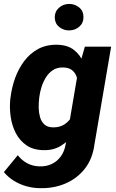

<svg xmlns="http://www.w3.org/2000/svg" viewBox="-30 -771 606 999"><path d="M411.6 -528.3H548.3L461.4 -19.5Q451.7 55.2 411.6 106.4Q371.6 157.7 310.5 183.8Q249.5 210 176.3 208Q141.1 207.5 107.2 198Q73.2 188.5 43.2 170.2Q13.2 151.9 -9.8 124.5L62.5 36.6Q84 64 112.5 78.9Q141.1 93.8 175.8 94.7Q211.9 95.7 240.2 81.8Q268.6 67.9 286.9 42.2Q305.2 16.6 311.5 -19L378.4 -412.6ZM23.4 -254.4 24.9 -264.6Q30.8 -314.5 48.3 -363.8Q65.9 -413.1 95.9 -453.1Q126 -493.2 168.9 -516.4Q211.9 -539.6 269.5 -538.1Q322.3 -536.6 354.7 -511.2Q387.2 -485.8 403.8 -446Q420.4 -406.2 425.8 -360.1Q431.2 -314 429.2 -270.5L427.7 -252.4Q419.9 -209.5 401.9 -162.8Q383.8 -116.2 355.2 -76.4Q326.7 -36.6 287.1 -12.5Q247.6 11.7 196.3 10.3Q143.1 9.3 107.7 -15.1Q72.3 -39.6 52.2 -78.4Q32.2 -117.2 25.6 -163.3Q19 -209.5 23.4 -254.4ZM174.3 -264.6 173.3 -254.4Q170.9 -233.9 171.4 -209.2Q171.9 -184.6 178.2 -161.9Q184.6 -139.2 200 -124.3Q215.3 -109.4 243.2 -108.4Q280.8 -106.9 306.9 -124.8Q333 -142.6 347.9 -171.9Q362.8 -201.2 367.7 -234.9L374.5 -286.6Q377 -309.6 376 -332.5Q375 -355.5 367.4 -375Q359.9 -394.5 343.5 -407Q327.1 -419.4 298.8 -419.9Q268.1 -420.9 245.8 -406.5Q223.6 -392.1 209 -368.4Q194.3 -344.7 185.8 -317.4Q177.2 -290 174.3 -264.6ZM254.9 -679.2Q254.4 -710.4 276.4 -730.2Q298.3 -750 328.6 -750.5Q358.4 -751 381.1 -732.9Q403.8 -714.8 404.3 -683.6Q404.8 -651.9 383.1 -632.6Q361.3 -613.3 330.6 -612.8Q301.3 -612.3 278.6 -630.1Q255.9 -647.9 254.9 -679.2Z"/></svg>

Font: Roboto ExtraBold
Style: Italic
Weight: 800
Designer: Christian Robertson
Foundry: Google
Version: Version 3.009; 2024